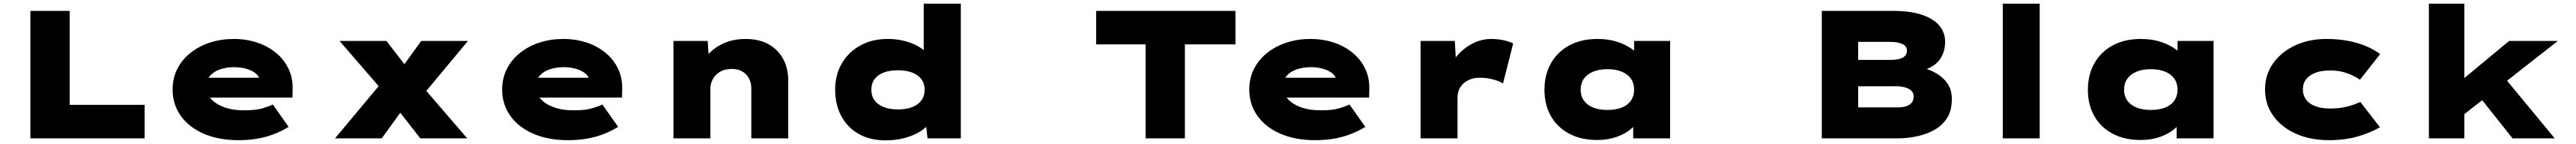

<svg xmlns="http://www.w3.org/2000/svg" viewBox="-20 -760 14162 791"><path d="M147 0V-700H363V-184H775V0Z M1292 10Q1181 10 1099 -26Q1017 -62 973 -125Q929 -188 929 -268Q929 -331 955.5 -382.5Q982 -434 1028.5 -470.5Q1075 -507 1135.5 -526.5Q1196 -546 1264 -546Q1335 -546 1394.5 -526Q1454 -506 1498.5 -469Q1543 -432 1567 -381Q1591 -330 1589 -268L1588 -224H1057L1034 -333H1427L1408 -301V-319Q1406 -340 1387 -356Q1368 -372 1337 -381.5Q1306 -391 1268 -391Q1227 -391 1191.5 -379.5Q1156 -368 1135 -344Q1114 -320 1114 -284Q1114 -248 1138.5 -219Q1163 -190 1210 -172Q1257 -154 1323 -154Q1387 -154 1425 -165.5Q1463 -177 1480 -186L1567 -63Q1526 -38 1481.5 -21.5Q1437 -5 1390 2.5Q1343 10 1292 10Z M2291 0 2137 -197 2100 -243 1847 -535H2105L2230 -373L2272 -321L2549 0ZM1822 0 2089 -319 2226 -203 2079 0ZM2286 -215 2149 -332 2296 -535H2553Z M3104 10Q2993 10 2911 -26Q2829 -62 2785 -125Q2741 -188 2741 -268Q2741 -331 2767.5 -382.5Q2794 -434 2840.5 -470.5Q2887 -507 2947.5 -526.5Q3008 -546 3076 -546Q3147 -546 3206.5 -526Q3266 -506 3310.5 -469Q3355 -432 3379 -381Q3403 -330 3401 -268L3400 -224H2869L2846 -333H3239L3220 -301V-319Q3218 -340 3199 -356Q3180 -372 3149 -381.5Q3118 -391 3080 -391Q3039 -391 3003.5 -379.5Q2968 -368 2947 -344Q2926 -320 2926 -284Q2926 -248 2950.5 -219Q2975 -190 3022 -172Q3069 -154 3135 -154Q3199 -154 3237 -165.5Q3275 -177 3292 -186L3379 -63Q3338 -38 3293.5 -21.5Q3249 -5 3202 2.5Q3155 10 3104 10Z M3683 0V-535H3871L3881 -395L3830 -381Q3842 -425 3875.5 -462.5Q3909 -500 3961.5 -523Q4014 -546 4079 -546Q4154 -546 4206.5 -516.5Q4259 -487 4286.5 -435.5Q4314 -384 4314 -319V0H4111V-274Q4111 -306 4097.5 -330.5Q4084 -355 4059.5 -368.5Q4035 -382 4002 -381Q3972 -381 3950.5 -371.5Q3929 -362 3914.5 -346Q3900 -330 3893 -311.5Q3886 -293 3886 -276V0H3785Q3737 0 3711.5 0Q3686 0 3683 0Z M4849 11Q4764 11 4702 -24Q4640 -59 4606 -122Q4572 -185 4572 -267Q4572 -349 4608.5 -411.5Q4645 -474 4710 -510Q4775 -546 4861 -546Q4910 -546 4951.5 -535.5Q4993 -525 5025 -507.5Q5057 -490 5077.5 -466.5Q5098 -443 5104 -418L5059 -404V-740H5263V0H5080L5064 -134L5105 -119Q5100 -93 5078.5 -69.5Q5057 -46 5022.5 -28Q4988 -10 4943.5 0.5Q4899 11 4849 11ZM4917 -159Q4964 -159 4996.5 -172Q5029 -185 5046.5 -209Q5064 -233 5064 -267Q5064 -301 5046.5 -324.5Q5029 -348 4996.5 -361Q4964 -374 4917 -374Q4872 -374 4839 -361.5Q4806 -349 4788.5 -325Q4771 -301 4771 -267Q4771 -233 4788.5 -209Q4806 -185 4839 -172Q4872 -159 4917 -159Z M6279 0V-516H6007V-700H6773V-516H6495V0Z M7212 10Q7101 10 7019 -26Q6937 -62 6893 -125Q6849 -188 6849 -268Q6849 -331 6875.5 -382.5Q6902 -434 6948.5 -470.5Q6995 -507 7055.5 -526.5Q7116 -546 7184 -546Q7255 -546 7314.5 -526Q7374 -506 7418.5 -469Q7463 -432 7487 -381Q7511 -330 7509 -268L7508 -224H6977L6954 -333H7347L7328 -301V-319Q7326 -340 7307 -356Q7288 -372 7257 -381.5Q7226 -391 7188 -391Q7147 -391 7111.5 -379.5Q7076 -368 7055 -344Q7034 -320 7034 -284Q7034 -248 7058.5 -219Q7083 -190 7130 -172Q7177 -154 7243 -154Q7307 -154 7345 -165.5Q7383 -177 7400 -186L7487 -63Q7446 -38 7401.5 -21.5Q7357 -5 7310 2.5Q7263 10 7212 10Z M7791 0V-535H7979L7991 -336L7930 -337Q7946 -396 7983 -443Q8020 -490 8071 -518Q8122 -546 8179 -546Q8213 -546 8245 -539.5Q8277 -533 8300 -521L8244 -301Q8226 -314 8190.5 -323.5Q8155 -333 8118 -333Q8086 -333 8062.5 -323.5Q8039 -314 8023.5 -298.5Q8008 -283 8001 -264Q7994 -245 7994 -224V0Z M8763 9Q8673 9 8607.5 -26Q8542 -61 8507 -123Q8472 -185 8472 -267Q8472 -349 8507.5 -412Q8543 -475 8608.5 -510.5Q8674 -546 8763 -546Q8814 -546 8855.5 -535Q8897 -524 8929.5 -505.5Q8962 -487 8983 -465.5Q9004 -444 9012 -424L8965 -417V-535H9163V0H8960V-147L9002 -131Q8997 -105 8976.5 -80Q8956 -55 8925 -35Q8894 -15 8852.5 -3Q8811 9 8763 9ZM8818 -156Q8865 -156 8898 -169.5Q8931 -183 8948 -208Q8965 -233 8965 -267Q8965 -302 8948 -327Q8931 -352 8898 -366Q8865 -380 8818 -380Q8772 -380 8739 -366Q8706 -352 8688.5 -327Q8671 -302 8671 -267Q8671 -233 8688.5 -208Q8706 -183 8739 -169.5Q8772 -156 8818 -156Z M9997 0V-700H10391Q10483 -700 10546.5 -679Q10610 -658 10642.5 -620Q10675 -582 10675 -531Q10675 -470 10642 -428.5Q10609 -387 10542 -371L10545 -389Q10589 -379 10627 -357Q10665 -335 10688.5 -300.5Q10712 -266 10712 -216Q10712 -152 10685 -110.5Q10658 -69 10613.5 -45Q10569 -21 10516.5 -10.5Q10464 0 10414 0ZM10197 -170H10416Q10441 -170 10460 -176Q10479 -182 10490.5 -195Q10502 -208 10502 -229Q10502 -252 10487 -264Q10472 -276 10451 -281Q10430 -286 10411 -286H10197ZM10197 -431H10375Q10404 -431 10424 -436.5Q10444 -442 10454.5 -453Q10465 -464 10465 -482Q10465 -507 10439.5 -518.5Q10414 -530 10373 -530H10197Z M10992 0V-740H11195V0Z M11751 9Q11661 9 11595.5 -26Q11530 -61 11495 -123Q11460 -185 11460 -267Q11460 -349 11495.5 -412Q11531 -475 11596.5 -510.5Q11662 -546 11751 -546Q11802 -546 11843.5 -535Q11885 -524 11917.5 -505.5Q11950 -487 11971 -465.5Q11992 -444 12000 -424L11953 -417V-535H12151V0H11948V-147L11990 -131Q11985 -105 11964.5 -80Q11944 -55 11913 -35Q11882 -15 11840.5 -3Q11799 9 11751 9ZM11806 -156Q11853 -156 11886 -169.5Q11919 -183 11936 -208Q11953 -233 11953 -267Q11953 -302 11936 -327Q11919 -352 11886 -366Q11853 -380 11806 -380Q11760 -380 11727 -366Q11694 -352 11676.5 -327Q11659 -302 11659 -267Q11659 -233 11676.5 -208Q11694 -183 11727 -169.5Q11760 -156 11806 -156Z M12786 10Q12682 10 12602.5 -26Q12523 -62 12478.5 -125Q12434 -188 12434 -268Q12434 -349 12478 -411.5Q12522 -474 12598.5 -510Q12675 -546 12771 -546Q12861 -546 12936 -525Q13011 -504 13067 -463L12956 -322Q12936 -336 12910 -348Q12884 -360 12855 -366.5Q12826 -373 12792 -373Q12744 -373 12710.5 -360Q12677 -347 12659.5 -324Q12642 -301 12642 -269Q12642 -238 12659 -214Q12676 -190 12709.5 -177Q12743 -164 12790 -164Q12833 -164 12864 -170Q12895 -176 12918 -184Q12941 -192 12958 -200L13066 -61Q13010 -29 12940.5 -9.5Q12871 10 12786 10Z M13521 -126 13434 -252 13776 -535H14044ZM13335 0V-740H13530V0ZM13795 0 13557 -299 13695 -401 14027 0Z"/></svg>

Font: Lexend Tera Black
Style: Regular
Weight: 900
Version: Version 1.007